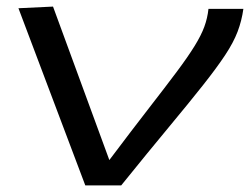

<svg xmlns="http://www.w3.org/2000/svg" viewBox="-20 -563 759 583"><path d="M348 0H239L36 -538L141 -543L312 -77Q382 -170 432.5 -235Q483 -300 517 -345.5Q551 -391 571 -423.5Q591 -456 600.5 -482Q610 -508 613 -536H719Q714 -500 701.5 -467Q689 -434 663.5 -395.5Q638 -357 596.5 -304.5Q555 -252 493.5 -178Q432 -104 348 0Z"/></svg>

Font: Georama ExtraExtended
Style: Italic
Weight: 400
Width: 8
Italic angle: -9°
Designer: Jean-Baptiste Levee
Foundry: Production Type
Version: Version 1.000